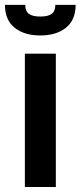

<svg xmlns="http://www.w3.org/2000/svg" viewBox="-37 -752 325 772"><path d="M-17.1 -732.4H64.5Q64.5 -707.5 78.9 -696.5Q93.3 -685.5 125 -685.5Q156.7 -685.5 171.1 -696.5Q185.5 -707.5 185.5 -732.4H267.1Q267.1 -671.9 228.3 -640.6Q189.5 -609.4 125 -609.4Q60.5 -609.4 21.7 -640.6Q-17.1 -671.9 -17.1 -732.4ZM63 0V-536.1H187.5V0Z"/></svg>

Font: Oxygen
Style: Bold
Weight: 700
Designer: vernon adams
Foundry: Vernon Adams
Version: Version 0.2.3 webfont; ttfautohint (v0.93.3-1d66) -l 8 -r 50